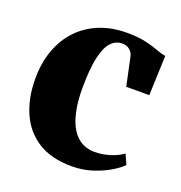

<svg xmlns="http://www.w3.org/2000/svg" viewBox="-105 -631 689 732"><g transform="rotate(20 239.0 -265.0)"><path d="M264 11Q180.5 11 126.5 -23.2Q72.5 -57.5 46 -117.8Q19.5 -178 19.5 -255.5Q19.5 -321 38.8 -373.2Q58 -425.5 93.8 -462.8Q129.5 -500 179 -519.8Q228.5 -539.5 288.5 -539.5Q335 -539.5 366 -532.2Q397 -525 418.2 -516.8Q439.5 -508.5 455.5 -506.5L449.5 -345H356L332.5 -455.5Q330 -469 323 -477.8Q316 -486.5 306.8 -490.8Q297.5 -495 286.5 -495Q260 -495 241 -475Q222 -455 211.5 -409.2Q201 -363.5 200.5 -285Q200.5 -227.5 209.8 -186.8Q219 -146 235.8 -120.2Q252.5 -94.5 275.8 -82.2Q299 -70 327 -70Q346.5 -70 367.5 -74.2Q388.5 -78.5 407.5 -86.5Q426.5 -94.5 440.5 -105L458.5 -65Q445.5 -50.5 416.5 -32.8Q387.5 -15 348 -2Q308.5 11 264 11Z"/></g></svg>

Font: Merriweather 96pt Black
Style: Regular
Weight: 900
Version: Version 2.100